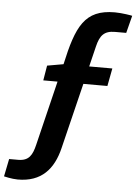

<svg xmlns="http://www.w3.org/2000/svg" viewBox="-168 -827 762 1074"><g transform="rotate(5 213.0 -289.5)"><path d="M81 -449 67 -365H147L59 -3C45 56 26 90 -34 90H-85L-105 189C-105 189 -61 200 -27 200C106 200 173 123 202 3L292 -365H427L446 -465H316L344 -580C359 -642 382 -670 443 -670H506L531 -768C531 -769 473 -779 433 -779C263 -779 219 -680 172 -465Z"/></g></svg>

Font: Bitter
Style: Bold Italic
Weight: 700
Designer: Sol Matas
Foundry: Sol Matas
Version: Version 1.002